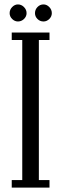

<svg xmlns="http://www.w3.org/2000/svg" viewBox="-20 -847 276 867"><path d="M33 0V-34H80.5V-666.5H33V-700H203.5V-666.5H155.5V-34H203.5V0ZM176.5 -750Q160.5 -750 149.2 -761.2Q138 -772.5 138 -787.5Q138 -803.5 149.2 -815.2Q160.5 -827 176.5 -827Q191 -827 202.5 -815.2Q214 -803.5 214 -787.5Q214 -772.5 202.5 -761.2Q191 -750 176.5 -750ZM61 -750Q46.5 -750 35 -761.2Q23.5 -772.5 23.5 -787.5Q23.5 -803.5 35 -815.2Q46.5 -827 61 -827Q76.5 -827 88.2 -815.2Q100 -803.5 100 -787.5Q100 -772.5 88.2 -761.2Q76.5 -750 61 -750Z"/></svg>

Font: Imbue 10pt
Style: Regular
Weight: 400
Designer: Tyler Finck
Foundry: Etcetera Type Company
Version: Version 1.102; ttfautohint (v1.8.3)